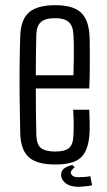

<svg xmlns="http://www.w3.org/2000/svg" viewBox="-20 -627 412 740"><path d="M262 -204H324Q325 -185 325.5 -156.5Q326 -128 325 -112Q321 -48 292.5 -20.5Q264 7 194 7Q122 7 91 -21Q60 -49 58 -112Q57 -164 56 -229Q55 -294 55.5 -361Q56 -428 58 -487Q60 -552 92 -579.5Q124 -607 193 -607Q262 -607 292 -578.5Q322 -550 325 -489Q326 -478 326 -444.5Q326 -411 326 -368.5Q326 -326 324 -286H118Q118 -242 118.5 -196.5Q119 -151 120 -106Q121 -70 138 -56.5Q155 -43 192 -43Q230 -43 246 -56.5Q262 -70 263 -106Q264 -121 264 -148.5Q264 -176 262 -204ZM193 -557Q153 -557 137 -541.5Q121 -526 120 -494Q119 -456 118.5 -417.5Q118 -379 118 -337H263Q264 -369 264.5 -401Q265 -433 264.5 -458Q264 -483 263 -494Q261 -529 244 -543Q227 -557 193 -557ZM216 42Q217 28 230.5 20Q244 12 259 9L268 17Q264 21 258.5 26.5Q253 32 253 38Q253 45 260 50.5Q267 56 283 56Q290 56 305 55Q320 54 328 52L335 87Q322 90 306 91.5Q290 93 282 93Q249 93 231 77.5Q213 62 216 42Z"/></svg>

Font: Big Shoulders Text Light
Style: Regular
Weight: 300
Designer: Patric King
Foundry: XO Type Co
Version: Version 1.000; ttfautohint (v1.8.2)